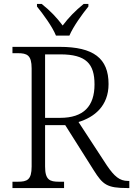

<svg xmlns="http://www.w3.org/2000/svg" viewBox="-20 -951 674 971"><path d="M263 -771H331C350 -816 396 -880 427 -918V-931H403C360 -896 327 -862 297 -822C267 -862 235 -896 191 -931H167V-918C198 -880 245 -816 263 -771ZM43 0H304V-32H278C232 -32 208 -41 208 -109V-318H310L454 -90C500 -17 521 0 624 0H634V-36H627C585 -36 558 -59 520 -115L377 -334C457 -358 529 -415 529 -526C529 -656 453 -714 282 -714H43V-682H70C117 -682 140 -672 140 -605V-109C140 -41 117 -32 70 -32H43ZM284 -355H208V-676H285C416 -676 458 -628 458 -524C458 -414 403 -355 284 -355Z"/></svg>

Font: Noto Serif Light
Style: Regular
Weight: 300
Designer: Monotype Design Team
Foundry: Monotype Imaging Inc.
Version: Version 2.013